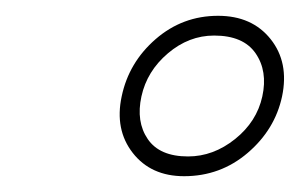

<svg xmlns="http://www.w3.org/2000/svg" viewBox="-20 -734 379 243"><path d="M213 -511Q171 -511 148 -540.5Q125 -570 134 -612Q143 -655 177 -684.5Q211 -714 256 -714Q299 -714 322.5 -684.5Q346 -655 337 -612Q328 -570 293.5 -540.5Q259 -511 213 -511ZM218 -536Q250 -536 277.5 -558Q305 -580 312 -612Q319 -644 303.5 -666.5Q288 -689 251 -689Q219 -689 192.5 -666.5Q166 -644 159 -612Q152 -580 167 -558Q182 -536 218 -536Z"/></svg>

Font: Kanit Thin
Style: Italic
Weight: 250
Italic angle: -12°
Designer: Katatrad Team
Foundry: CadsonDemak
Version: Version 2.000; ttfautohint (v1.8.3)